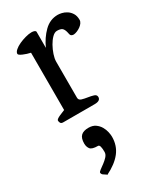

<svg xmlns="http://www.w3.org/2000/svg" viewBox="-204 -548 801 955"><g transform="rotate(-30 196.5 -70.5)"><path d="M38 -20Q38 -25 44.5 -29.5Q51 -34 60 -38Q69 -42 78 -45.5Q87 -49 91 -51V-380Q71 -384 50 -393Q29 -402 29 -409Q29 -419 41 -429.5Q53 -440 70.5 -448Q88 -456 108 -461.5Q128 -467 143 -467Q151 -467 158 -465Q165 -463 167 -457V-364Q188 -411 221.5 -444Q255 -477 300 -477Q309 -477 322.5 -474Q336 -471 349.5 -462.5Q363 -454 372.5 -439Q382 -424 382 -401Q382 -392 376 -383.5Q370 -375 361 -368.5Q352 -362 341.5 -357.5Q331 -353 321 -352Q313 -352 307.5 -355.5Q302 -359 300 -373Q295 -396 285.5 -403Q276 -410 257 -410Q243 -410 229 -396Q215 -382 203.5 -361.5Q192 -341 184.5 -318.5Q177 -296 177 -279V-72Q177 -58 192 -53.5Q207 -49 224.5 -46.5Q242 -44 256.5 -39.5Q271 -35 271 -22Q271 0 237 0H57Q45 0 41.5 -7Q38 -14 38 -20ZM151 86Q175 86 190.5 97Q206 108 215 123.5Q224 139 227.5 155.5Q231 172 231 183Q231 234 202 271Q173 308 116 336H115V334Q108 330 103 326Q97 323 93.5 318.5Q90 314 90 309Q90 304 101 296Q112 288 125.5 278Q139 268 150 256Q161 244 161 230Q161 210 158 199Q155 188 148 188Q113 188 103.5 175Q94 162 94 144Q94 113 108 99.5Q122 86 151 86Z"/></g></svg>

Font: Asar
Style: Regular
Weight: 400
Designer: Eben Sorkin
Foundry: Eben Sorkin, Pria Ravichandran
Version: Version 1.003; ttfautohint (v1.3) -l 8 -r 50 -G 0 -x 0 -H 45